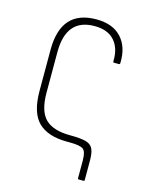

<svg xmlns="http://www.w3.org/2000/svg" viewBox="-98 -551 577 745"><g transform="rotate(15 190.5 -179.0)"><path d="M291 130Q287 130 287 126V55Q287 19 274 9.5Q261 0 219 0H209Q132 0 93.5 -37.5Q55 -75 55 -163V-328Q55 -488 197 -488Q263 -488 297.5 -450.5Q332 -413 330 -349Q330 -343 326 -343H306Q302 -343 302 -348Q304 -400 277 -430.5Q250 -461 197 -461Q83 -461 83 -326V-163Q83 -89 114.5 -58Q146 -27 215 -27Q255 -27 276.5 -21.5Q298 -16 306 0Q314 16 314 47V126Q314 130 310 130Z"/></g></svg>

Font: Sofia Sans Cond ExtraLight
Style: Regular
Weight: 200
Width: 3
Designer: Botio Nikoltchev, Ani Petrova
Foundry: lettersoup
Version: Version 4.100; ttfautohint (v1.8.3)